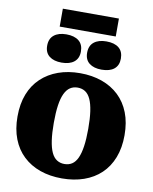

<svg xmlns="http://www.w3.org/2000/svg" viewBox="-118 -1236 1064 1339"><g transform="rotate(10 414.0 -566.5)"><path d="M414 17Q329 17 259.5 -7.5Q190 -32 139.5 -79.5Q89 -127 62 -196.5Q35 -266 35 -355Q35 -445 62 -514Q89 -583 139.5 -630.5Q190 -678 259.5 -703Q329 -728 414 -728Q499 -728 569 -703Q639 -678 689 -630.5Q739 -583 766 -514Q793 -445 793 -355Q793 -266 766 -196.5Q739 -127 689 -79.5Q639 -32 569 -7.5Q499 17 414 17ZM414 -85Q445 -85 468 -100Q491 -115 506 -147.5Q521 -180 528.5 -231.5Q536 -283 536 -355Q536 -428 528.5 -479.5Q521 -531 506 -563.5Q491 -596 468 -611Q445 -626 414 -626Q384 -626 361 -611Q338 -596 322.5 -563.5Q307 -531 299.5 -479.5Q292 -428 292 -355Q292 -283 299.5 -231.5Q307 -180 322 -147.5Q337 -115 360.5 -100Q384 -85 414 -85ZM392 -877Q392 -829 360.5 -803.5Q329 -778 272 -778Q217 -778 185 -803Q153 -828 153 -877Q153 -927 185 -952.5Q217 -978 272 -978Q329 -978 360.5 -952.5Q392 -927 392 -877ZM675 -877Q675 -829 644 -803.5Q613 -778 555 -778Q500 -778 468 -803Q436 -828 436 -877Q436 -927 468 -952.5Q500 -978 555 -978Q613 -978 644 -952.5Q675 -927 675 -877ZM216 -1150H613V-1023H216Z"/></g></svg>

Font: Roboto Serif Black
Style: Regular
Weight: 900
Designer: Greg Gazdowicz
Foundry: Commercial Type
Version: Version 1.008